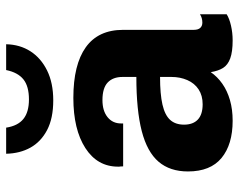

<svg xmlns="http://www.w3.org/2000/svg" viewBox="-98 -688 795 640"><g transform="rotate(-90 300.0 -367.5)"><path d="M218 10Q139 10 94 -27Q49 -64 49 -139Q49 -199 81.5 -237Q114 -275 183.5 -293Q253 -311 364 -311V-357Q364 -389 345.5 -406.5Q327 -424 287 -424Q251 -424 230 -407Q209 -390 209 -362V-355H66Q66 -362 65.5 -364.5Q65 -367 65 -368V-372Q65 -441 127 -481Q189 -521 294 -521Q405 -521 463 -479.5Q521 -438 521 -355V-120Q521 -105 527.5 -98Q534 -91 545 -91Q561 -91 573 -99V-10Q559 -1 535 4.5Q511 10 486 10Q448 10 426 2Q404 -6 394 -22Q384 -38 380 -63Q365 -41 341.5 -24.5Q318 -8 287 1Q256 10 218 10ZM273 -90Q302 -90 322.5 -103.5Q343 -117 353.5 -141Q364 -165 364 -194V-232Q307 -232 272 -224Q237 -216 221 -198.5Q205 -181 205 -152Q205 -122 222 -106Q239 -90 273 -90ZM286 -588Q226 -588 187 -608.5Q148 -629 128.5 -664Q109 -699 108 -745H195Q201 -706 224 -687.5Q247 -669 289 -669Q333 -669 356 -687.5Q379 -706 387 -745H473Q472 -699 449.5 -664Q427 -629 385.5 -608.5Q344 -588 286 -588Z"/></g></svg>

Font: Chivo Mono Medium
Style: Bold
Weight: 700
Monospace: yes
Version: Version 1.008